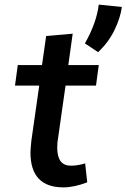

<svg xmlns="http://www.w3.org/2000/svg" viewBox="-20 -802 548 832"><path d="M255 10Q301 10 358 -12L349 -94Q317 -84 287 -84Q228 -84 228 -162Q228 -187 232 -206L264 -431H396L408 -520H276L295 -656L180 -646L162 -520H57L45 -431H150L116 -193Q112 -155 112 -141Q112 10 255 10ZM405 -576Q450 -618 476 -671.5Q502 -725 508 -772L408 -782Q398 -702 348 -614Z"/></svg>

Font: Brisa Sans Medium
Style: Italic
Weight: 600
Italic angle: -8°
Designer: Dalton Maag Ltd
Foundry: Dalton Maag Ltd
Version: Version 1.101;July 10, 2019;FontCreator 11.5.0.2425 64-bit